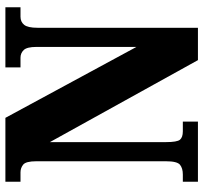

<svg xmlns="http://www.w3.org/2000/svg" viewBox="-41 -713 754 712"><g transform="rotate(-90 336.0 -357.0)"><path d="M18 0V-56H45Q68 -56 81 -66.5Q94 -77 94 -119V-599Q94 -638 81.5 -648Q69 -658 53 -658H18V-714H255L518 -228V-599Q518 -634 506.5 -646Q495 -658 478 -658H442V-714H665V-658H630Q611 -658 600 -644.5Q589 -631 589 -595V0H469L165 -549V-119Q165 -77 174 -66.5Q183 -56 205 -56H241V0Z"/></g></svg>

Font: Noto Serif Bengali ExtraCondensed Black
Style: Regular
Weight: 900
Width: 2
Designer: Juan Bruce, Universal Thirst, Indian Type Foundry and the Monotype Design Team.
Foundry: Monotype Imaging Inc.
Version: Version 2.003; ttfautohint (v1.8.4.7-5d5b)